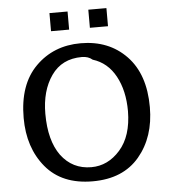

<svg xmlns="http://www.w3.org/2000/svg" viewBox="-60 -940 907 1014"><g transform="rotate(-5 394.0 -433.5)"><path d="M240 -790V-886H336V-790ZM446 -790V-886H542V-790ZM56 -346Q56 -523 151 -618Q246 -713 390 -713Q539 -713 632 -616.5Q725 -520 725 -345Q725 -187 638.5 -84Q552 19 391 19Q228 19 142 -84.5Q56 -188 56 -346ZM172 -358Q172 -216 230 -136Q290 -56 390 -56Q478 -56 542.5 -129Q607 -202 608 -334Q608 -443 566 -520Q524 -597 446 -621Q424 -640 390 -640Q284 -640 228 -560Q172 -480 172 -358Z"/></g></svg>

Font: Coval
Style: Medium
Weight: 500
Foundry: Context Ltd
Version: Version 001.000